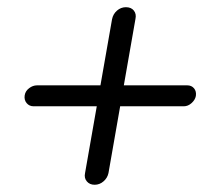

<svg xmlns="http://www.w3.org/2000/svg" viewBox="-20 -596 602 528"><path d="M72.3 -303.7Q60.5 -303.7 53.2 -312.5Q45.9 -321.3 47.9 -334Q49.8 -345.7 60.1 -353.5Q70.3 -361.3 82 -361.3H495.1Q506.8 -361.3 513.7 -353Q520.5 -344.7 518.6 -332Q516.6 -321.3 506.8 -312.5Q497.1 -303.7 485.4 -303.7ZM240.2 -87.9Q226.6 -87.9 218.8 -97.2Q210.9 -106.4 213.9 -120.1L288.1 -543Q291 -557.6 301.8 -566.9Q312.5 -576.2 326.2 -576.2Q340.8 -576.2 348.1 -566.9Q355.5 -557.6 352.5 -543.9L278.3 -120.1Q275.4 -106.4 264.6 -97.2Q253.9 -87.9 240.2 -87.9Z"/></svg>

Font: Quicksand
Style: Italic
Weight: 400
Designer: Andrew Paglinawan
Foundry: Andrew Paglinawan
Version: Version 3.006